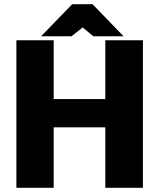

<svg xmlns="http://www.w3.org/2000/svg" viewBox="-20 -895 760 915"><path d="M58.1 0V-703.1H235.8V-422.9H481.9V-703.1H661.1V0H481.9V-288.1H235.8V0ZM324.2 -875H420.9L568.8 -722.2H424.8L374 -764.2L320.8 -722.2H175.8Z"/></svg>

Font: LT Superior Black
Style: Regular
Weight: 900
Designer: Daniel Lyons
Foundry: LyonsType
Version: Version 2.005